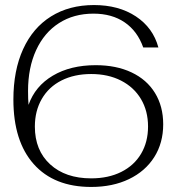

<svg xmlns="http://www.w3.org/2000/svg" viewBox="-20 -730 700 760"><path d="M626 -238Q626 -164 590.5 -108Q555 -52 490.5 -21Q426 10 341 10Q194 10 113.5 -80.5Q33 -171 33 -336Q33 -451 71.5 -535.5Q110 -620 182 -665Q254 -710 352 -710Q450 -710 518 -665Q586 -620 607 -542H547Q524 -607 473.5 -641.5Q423 -676 350 -676Q272 -676 213.5 -638.5Q155 -601 123 -531.5Q91 -462 91 -370Q91 -337 93 -315Q119 -389 189 -430.5Q259 -472 359 -472Q440 -472 500.5 -443.5Q561 -415 593.5 -362Q626 -309 626 -238ZM566 -229Q566 -291 538 -338Q510 -385 459 -411Q408 -437 341 -437Q274 -437 223.5 -411.5Q173 -386 145.5 -338.5Q118 -291 118 -229Q118 -135 178.5 -79.5Q239 -24 341 -24Q409 -24 460 -49.5Q511 -75 538.5 -121.5Q566 -168 566 -229Z"/></svg>

Font: Fahkwang ExtraLight
Style: Regular
Weight: 275
Designer: Suppakit Chalermlarp | Katatrad Co.,Ltd.
Foundry: Cadson Demak Co.,Ltd.
Version: Version 1.000; ttfautohint (v1.6)